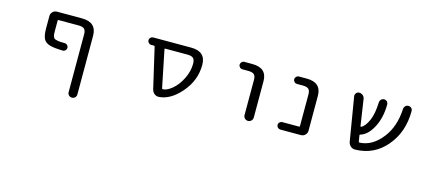

<svg xmlns="http://www.w3.org/2000/svg" viewBox="-52 -1076 4105 1802"><g transform="rotate(15 2000.0 -175.5)"><path d="M630.9 -407.2Q630.9 -444.3 614.7 -459.5Q598.6 -474.6 557.6 -474.6H364.3Q357.4 -474.6 357.4 -466.8V-372.1Q357.4 -345.7 358.4 -334Q359.4 -322.3 364.7 -310.1Q370.1 -297.9 377 -293.9Q383.8 -290 402.3 -285.6Q420.9 -281.2 443.4 -281.2Q456.1 -280.3 476.6 -280.3Q491.2 -280.3 502 -269.5Q512.7 -258.8 512.7 -244.1Q512.7 -229.5 502 -218.8Q491.2 -208 476.6 -208Q394.5 -210 354.5 -220.7Q306.6 -233.4 289.1 -266.6Q271.5 -299.8 271.5 -371.1V-489.3Q271.5 -512.7 288.6 -529.8Q305.7 -546.9 329.1 -546.9H572.3Q714.8 -546.9 715.8 -417V154.3Q715.8 171.9 703.6 184.1Q691.4 196.3 673.3 196.3Q655.3 196.3 643.1 184.1Q630.9 171.9 630.9 154.3Z M1400.4 -474.6Q1393.6 -474.6 1395.5 -467.8L1468.8 -107.4Q1470.7 -100.6 1478.5 -100.6Q1518.6 -102.5 1566.4 -142.6Q1618.2 -185.5 1654.3 -258.3Q1690.4 -331.1 1690.4 -404.3Q1690.4 -443.4 1673.8 -459Q1657.2 -474.6 1616.2 -474.6ZM1776.4 -417Q1776.4 -263.7 1669.9 -142.6Q1572.3 -30.3 1460.9 -21.5Q1458 -21.5 1455.1 -21.5Q1433.6 -21.5 1416 -35.2Q1396.5 -51.8 1390.6 -76.2L1299.8 -467.8Q1297.9 -474.6 1291 -474.6H1264.6Q1250 -474.6 1239.3 -485.4Q1228.5 -496.1 1228.5 -510.7Q1228.5 -525.4 1239.3 -536.1Q1250 -546.9 1264.6 -546.9H1633.8Q1776.4 -546.9 1776.4 -417Z M2150.4 -474.6Q2135.7 -474.6 2125 -485.4Q2114.3 -496.1 2114.3 -510.7Q2114.3 -525.4 2125 -536.1Q2135.7 -546.9 2150.4 -546.9H2228.5Q2371.1 -546.9 2371.1 -417V-65.4Q2371.1 -46.9 2357.9 -33.7Q2344.7 -20.5 2326.2 -20.5Q2307.6 -20.5 2294.4 -33.7Q2281.2 -46.9 2281.2 -65.4V-407.2Q2281.2 -444.3 2264.6 -459.5Q2248 -474.6 2207 -474.6Z M2810.5 -407.2Q2810.5 -444.3 2793.9 -459.5Q2777.3 -474.6 2736.3 -474.6H2680.7Q2666 -474.6 2655.3 -485.4Q2644.5 -496.1 2644.5 -510.7Q2644.5 -525.4 2655.3 -536.1Q2666 -546.9 2680.7 -546.9H2756.8Q2899.4 -546.9 2899.4 -417V-78.1Q2899.4 -54.7 2882.3 -37.6Q2865.2 -20.5 2841.8 -20.5H2640.6Q2626 -20.5 2615.2 -31.2Q2604.5 -42 2604.5 -56.6Q2604.5 -71.3 2615.2 -82Q2626 -92.8 2640.6 -92.8H2802.7Q2810.5 -92.8 2810.5 -99.6Z M3775.4 -534.2Q3786.1 -523.4 3786.1 -506.8Q3786.1 -300.8 3666 -161.1Q3549.8 -24.4 3367.2 -20.5Q3366.2 -20.5 3365.2 -20.5Q3341.8 -20.5 3323.2 -36.1Q3304.7 -52.7 3299.8 -77.1L3229.5 -501Q3228.5 -504.9 3228.5 -507.8Q3228.5 -521.5 3238.3 -533.2Q3250 -546.9 3267.6 -546.9Q3288.1 -546.9 3303.2 -533.7Q3318.4 -520.5 3321.3 -501L3359.4 -246.1Q3360.4 -239.3 3367.2 -242.2Q3405.3 -260.7 3435.5 -330.1Q3463.9 -394.5 3467.8 -505.9Q3468.8 -523.4 3480.5 -535.2Q3492.2 -546.9 3509.3 -546.9Q3526.4 -546.9 3538.1 -535.2Q3548.8 -523.4 3548.8 -507.8Q3548.8 -379.9 3498 -283.2Q3448.2 -189.5 3377.9 -168.9Q3371.1 -167 3372.1 -160.2L3381.8 -101.6Q3382.8 -94.7 3390.6 -94.7Q3512.7 -99.6 3606.4 -219.7Q3694.3 -331.1 3703.1 -505.9Q3704.1 -522.5 3716.3 -534.7Q3728.5 -546.9 3745.6 -546.9Q3762.7 -546.9 3775.4 -534.2Z"/></g></svg>

Font: Rounded Mgen+ 1m regular
Style: Regular
Weight: 400
Designer: [Source Han Sans]
Ryoko NISHIZUKA  (kana & ideographs); Paul D. Hunt (Latin, Greek & Cyrillic); Wenlong ZHANG  (bopomofo
Version: Version 1.059.20150602